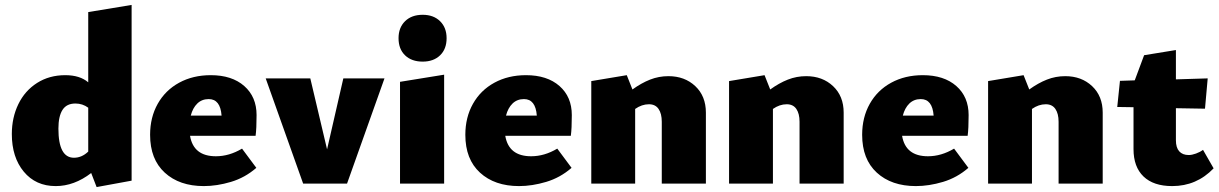

<svg xmlns="http://www.w3.org/2000/svg" viewBox="-20 -745 4947 779"><path d="M514 -725V-12L372 14L350 -43Q281 10 206 10Q125 10 76.5 -48.5Q28 -107 28 -201Q28 -268 54.5 -322.5Q81 -377 130.5 -408.5Q180 -440 245 -440Q304 -440 338 -411V-696ZM280 -105Q312 -105 338 -130V-308Q315 -325 286 -325Q250 -325 233.5 -299Q217 -273 217 -223Q217 -105 280 -105Z M962 -142 1020 -64Q974 -24 917 -7Q860 10 807 10Q708 10 648.5 -44.5Q589 -99 589 -198Q589 -269 620 -324Q651 -379 707 -409.5Q763 -440 835 -440Q921 -440 971 -396Q1021 -352 1021 -278Q1021 -223 1017 -194H751Q765 -111 856 -111Q910 -111 962 -142ZM754 -276H879Q874 -343 827 -343Q799 -343 780.5 -325Q762 -307 754 -276Z M1540 -427 1388 0H1210L1058 -427H1239L1307 -139L1373 -427Z M1603 -413 1782 -442V0H1603ZM1597 -590Q1597 -633 1623.5 -659Q1650 -685 1695 -685Q1739 -685 1765.5 -659Q1792 -633 1792 -590Q1792 -546 1765.5 -520.5Q1739 -495 1695 -495Q1650 -495 1623.5 -520.5Q1597 -546 1597 -590Z M2241 -142 2299 -64Q2253 -24 2196 -7Q2139 10 2086 10Q1987 10 1927.5 -44.5Q1868 -99 1868 -198Q1868 -269 1899 -324Q1930 -379 1986 -409.5Q2042 -440 2114 -440Q2200 -440 2250 -396Q2300 -352 2300 -278Q2300 -223 2296 -194H2030Q2044 -111 2135 -111Q2189 -111 2241 -142ZM2033 -276H2158Q2153 -343 2106 -343Q2078 -343 2059.5 -325Q2041 -307 2033 -276Z M2844 -288V0H2665V-251Q2665 -284 2652 -303Q2639 -322 2613 -322Q2584 -322 2557 -303V0H2379V-416L2523 -440L2546 -382Q2582 -408 2617.5 -422Q2653 -436 2692 -436Q2758 -436 2801 -395.5Q2844 -355 2844 -288Z M3403 -288V0H3224V-251Q3224 -284 3211 -303Q3198 -322 3172 -322Q3143 -322 3116 -303V0H2938V-416L3082 -440L3105 -382Q3141 -408 3176.5 -422Q3212 -436 3251 -436Q3317 -436 3360 -395.5Q3403 -355 3403 -288Z M3851 -142 3909 -64Q3863 -24 3806 -7Q3749 10 3696 10Q3597 10 3537.5 -44.5Q3478 -99 3478 -198Q3478 -269 3509 -324Q3540 -379 3596 -409.5Q3652 -440 3724 -440Q3810 -440 3860 -396Q3910 -352 3910 -278Q3910 -223 3906 -194H3640Q3654 -111 3745 -111Q3799 -111 3851 -142ZM3643 -276H3768Q3763 -343 3716 -343Q3688 -343 3669.5 -325Q3651 -307 3643 -276Z M4454 -288V0H4275V-251Q4275 -284 4262 -303Q4249 -322 4223 -322Q4194 -322 4167 -303V0H3989V-416L4133 -440L4156 -382Q4192 -408 4227.5 -422Q4263 -436 4302 -436Q4368 -436 4411 -395.5Q4454 -355 4454 -288Z M4904 -62Q4835 10 4736 10Q4660 10 4619.5 -29Q4579 -68 4579 -140V-310L4513 -311L4524 -417L4584 -419L4622 -521L4751 -542V-423L4880 -427L4869 -304L4751 -306V-176Q4751 -146 4764.5 -131Q4778 -116 4803 -116Q4816 -116 4832.5 -122Q4849 -128 4861 -137Z"/></svg>

Font: Ysabeau Heavy
Style: Regular
Weight: 800
Designer: Christian Thalmann (Catharsis Fonts)
Version: Version 0.003